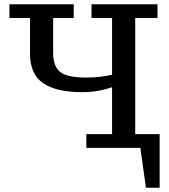

<svg xmlns="http://www.w3.org/2000/svg" viewBox="-20 -690 787 896"><path d="M383 0V-64H503V-283Q478 -274 442.5 -267Q407 -260 363 -260Q242 -260 181 -302Q120 -344 120 -440V-606H24V-670H324V-606H228V-444Q228 -380 261 -354Q294 -328 383 -328Q418 -328 449 -332Q480 -336 503 -341V-606H407V-670H715V-606H611V-64H715H725V186H661L635 0Z"/></svg>

Font: Source Serif 4 Caption
Style: Regular
Weight: 400
Designer: Frank Grießhammer
Foundry: Adobe Systems Incorporated
Version: Version 4.004;hotconv 1.0.117;makeotfexe 2.5.65602